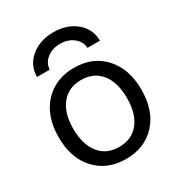

<svg xmlns="http://www.w3.org/2000/svg" viewBox="-179 -868 929 999"><g transform="rotate(-30 285.0 -368.5)"><path d="M469.7 -62.5Q401.4 11.7 289.1 11.7Q176.8 11.7 108.4 -62Q40 -135.7 40 -261.2Q40 -386.7 108.4 -460.9Q176.8 -535.2 289.1 -535.2Q401.4 -535.2 469.2 -460.9Q537.1 -386.7 537.1 -261.2Q537.1 -135.7 469.7 -62.5ZM171.9 -112.3Q213.9 -60.5 289.1 -60.5Q364.3 -60.5 407.2 -113.3Q450.2 -166 450.2 -261.2Q450.2 -356.4 407.2 -409.2Q364.3 -461.9 289.1 -461.9Q213.9 -461.9 170.9 -409.2Q127.9 -356.4 127.9 -261.7Q127.9 -167 171.9 -112.3ZM477.5 -589.8H402.3Q400.4 -628.9 368.2 -654.3Q335.9 -679.7 289.1 -679.7Q242.2 -679.7 210 -654.3Q177.7 -628.9 175.8 -589.8H99.6Q99.6 -659.2 153.3 -704.1Q207 -749 289.1 -749Q371.1 -749 424.3 -704.1Q477.5 -659.2 477.5 -589.8Z"/></g></svg>

Font: Gen Shin Gothic Regular
Style: Regular
Weight: 400
Designer: [Source Han Sans]
Ryoko NISHIZUKA  (kana & ideographs); Paul D. Hunt (Latin, Greek & Cyrillic); Wenlong ZHANG  (bopomofo
Version: Version 1.002.20150607